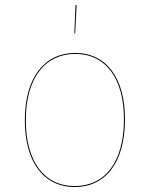

<svg xmlns="http://www.w3.org/2000/svg" viewBox="-20 -739 599 768"><path d="M282 -718.8 277.4 -605.7H280.8L286.4 -718.6ZM281 -527.2C159.6 -527.2 79.3 -431 79.3 -258.1C79.3 -91 154.6 9.1 279.1 9.1C402.4 9.1 479.9 -89 479.9 -262C479.9 -429.5 403.5 -527.2 281 -527.2ZM281 -523.3C401.4 -523.3 475.8 -427.3 475.8 -262C475.8 -90.9 400.2 5.2 279.1 5.2C156.9 5.2 83.3 -92.9 83.3 -258.1C83.3 -429.2 161.8 -523.3 281 -523.3Z"/></svg>

Font: Fira Sans Four
Style: Regular
Weight: 100
Designer: Carrois Corporate & Edenspiekermann AG
Foundry: Carrois Corporate GbR & Edenspiekermann AG
Version: Version 4.203;PS 004.203;hotconv 1.0.88;makeotf.lib2.5.64775